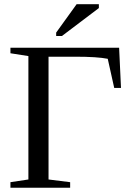

<svg xmlns="http://www.w3.org/2000/svg" viewBox="-20 -878 618 898"><path d="M308.1 0H28.8V-25.9L112.8 -38.6V-615.7L28.8 -628.9V-654.8H537.1L545.9 -466.8H514.2L483.9 -603Q435.1 -612.8 331.1 -612.8H207V-38.6L308.1 -25.9ZM242.7 -709.5V-725.6L338.4 -858.4H442.4V-840.3L269.5 -709.5Z"/></svg>

Font: Liberation Serif
Style: Regular
Weight: 400
Designer: Steve Matteson
Foundry: Ascender Corporation
Version: Version 2.1.5